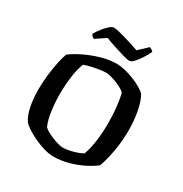

<svg xmlns="http://www.w3.org/2000/svg" viewBox="-206 -1076 1176 1233"><g transform="rotate(30 382.0 -459.5)"><path d="M364 0Q330 0 291 -11.5Q252 -23 215.5 -40.5Q179 -58 151.5 -76Q124 -94 113 -108Q90 -139 77.5 -197.5Q65 -256 65 -324Q65 -380 71.5 -434.5Q78 -489 87.5 -534.5Q97 -580 108 -608Q142 -634 195 -660Q248 -686 307.5 -703Q367 -720 421 -720Q447 -720 481 -712Q515 -704 549 -690.5Q583 -677 610.5 -661Q638 -645 651 -630Q674 -590 686.5 -524Q699 -458 699 -389Q699 -307 685 -229.5Q671 -152 652 -102Q627 -81 581 -57Q535 -33 478 -16.5Q421 0 364 0ZM387 -80Q409 -80 437 -86Q465 -92 490 -101Q515 -110 527 -118Q544 -160 553 -225.5Q562 -291 562 -363Q562 -427 555.5 -483Q549 -539 539 -575Q533 -583 515.5 -593.5Q498 -604 475 -613.5Q452 -623 429 -629.5Q406 -636 390 -636Q369 -636 340 -631.5Q311 -627 282 -620Q253 -613 234 -606Q217 -566 208 -502.5Q199 -439 199 -368Q199 -306 207.5 -245Q216 -184 234 -144Q242 -134 261.5 -123Q281 -112 305 -102Q329 -92 351.5 -86Q374 -80 387 -80ZM478 -776Q464 -776 431 -785.5Q398 -795 358 -808Q318 -821 285 -834L212 -785Q206 -786 198.5 -792.5Q191 -799 187 -808Q200 -831 218.5 -855Q237 -879 256 -895.5Q275 -912 288 -912Q302 -912 336 -903.5Q370 -895 410.5 -882.5Q451 -870 485 -858L550 -919Q569 -911 578 -900Q566 -873 547.5 -844.5Q529 -816 510.5 -796Q492 -776 478 -776Z"/></g></svg>

Font: Texturina SemiBold
Style: Regular
Weight: 600
Designer: Guillermo Torres Carreño
Foundry: Omnibus-Type
Version: Version 1.002; ttfautohint (v1.8.3)